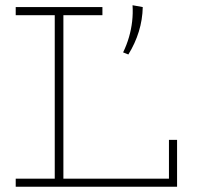

<svg xmlns="http://www.w3.org/2000/svg" viewBox="-20 -713 755 733"><path d="M40 0V-31H625V-179H656V0ZM189 -18V-669H222V-18ZM40 -655V-686H371V-655ZM486 -693 525 -686Q524 -638 510 -592.5Q496 -547 470 -505L450 -513Q464 -542 472.5 -571.5Q481 -601 484.5 -631.5Q488 -662 486 -693Z"/></svg>

Font: BioRhyme ExtraLight
Style: Regular
Weight: 250
Designer: Aoife Mooney
Foundry: Aoife Mooney Type
Version: Version 1.600;gftools[0.9.33]